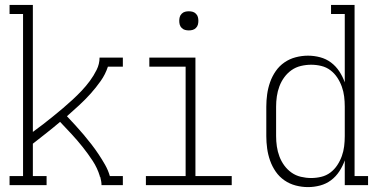

<svg xmlns="http://www.w3.org/2000/svg" viewBox="-20 -755 1540 783"><path d="M19 0V-37H74V-698H19V-735H114V-217Q135 -232 155.5 -248Q176 -264 196.5 -280.5Q217 -297 237 -314Q257 -331 276 -348.5Q295 -366 313 -385Q331 -404 346.5 -425Q362 -446 374 -470Q386 -494 386 -520H481V-483H420Q410 -452 390.5 -424.5Q371 -397 349 -372.5Q327 -348 302.5 -325.5Q278 -303 253 -281Q270 -263 287 -244.5Q304 -226 320.5 -206.5Q337 -187 352.5 -167Q368 -147 382 -126Q396 -105 408.5 -83Q421 -61 428 -37H481V0H394Q394 -8 392.5 -16.5Q391 -25 389 -33L386 -37H387Q377 -70 358 -99Q339 -128 317.5 -155Q296 -182 272.5 -207.5Q249 -233 225 -258Q198 -235 170 -213Q142 -191 114 -169V-37H170V0Z M575 0V-37H737V-483H589V-520H777V-37H925V0ZM750 -631Q742 -631 734.5 -633Q727 -635 721 -641Q715 -647 713 -654.5Q711 -662 711 -670Q711 -678 713 -685.5Q715 -693 721 -699Q727 -705 734.5 -707Q742 -709 750 -709Q758 -709 765.5 -707Q773 -705 779 -699Q785 -693 787 -685.5Q789 -678 789 -670Q789 -662 787 -654.5Q785 -647 779 -641Q773 -635 765.5 -633Q758 -631 750 -631Z M1236 8Q1211 8 1186 1.5Q1161 -5 1140 -19.5Q1119 -34 1104.5 -55Q1090 -76 1081.5 -100Q1073 -124 1069.5 -149.5Q1066 -175 1066 -200V-320Q1066 -345 1069.5 -370.5Q1073 -396 1081.5 -420Q1090 -444 1104.5 -465Q1119 -486 1140 -500.5Q1161 -515 1186 -521.5Q1211 -528 1236 -528Q1261 -528 1285.5 -521.5Q1310 -515 1330 -500Q1350 -485 1364 -463.5Q1378 -442 1386 -419V-698H1330V-735H1426V-37H1481V0H1386V-101Q1378 -78 1364 -56.5Q1350 -35 1330 -20Q1310 -5 1285.5 1.5Q1261 8 1236 8ZM1249 -29Q1270 -29 1290.5 -34Q1311 -39 1327.5 -51.5Q1344 -64 1355.5 -81.5Q1367 -99 1374 -118.5Q1381 -138 1383.5 -158.5Q1386 -179 1386 -200V-320Q1386 -341 1383.5 -361.5Q1381 -382 1374 -401.5Q1367 -421 1355.5 -438.5Q1344 -456 1327.5 -468.5Q1311 -481 1290.5 -486Q1270 -491 1249 -491Q1228 -491 1207 -486Q1186 -481 1169 -469Q1152 -457 1139.5 -440Q1127 -423 1119.5 -403Q1112 -383 1109 -362Q1106 -341 1106 -320V-200Q1106 -179 1109 -158Q1112 -137 1119.5 -117Q1127 -97 1139.5 -80Q1152 -63 1169 -51Q1186 -39 1207 -34Q1228 -29 1249 -29Z"/></svg>

Font: Iosevka Curly Slab Extralight
Style: Regular
Weight: 200
Monospace: yes
Designer: Belleve Invis
Foundry: Belleve Invis
Version: Version 22.1.2; ttfautohint (v1.8.4)